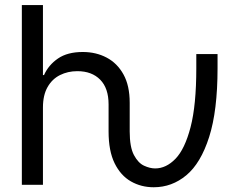

<svg xmlns="http://www.w3.org/2000/svg" viewBox="-20 -748 969 777"><path d="M602.1 9.8Q551.3 9.8 509.8 -13.9Q468.3 -37.6 443.8 -87.4Q419.4 -137.2 419.4 -215.8V-325.7Q419.4 -391.1 385.5 -425.5Q351.6 -460 293 -460Q254.4 -460 222.7 -444.1Q190.9 -428.2 172.4 -395.5Q153.8 -362.8 153.8 -313V0H68.4V-727.5H153.8V-444.3H158.2Q176.3 -484.9 214.6 -511.2Q252.9 -537.6 314.9 -537.6Q368.7 -537.6 411.6 -514.9Q454.6 -492.2 479.7 -446.8Q504.9 -401.4 504.9 -332V-215.8Q504.9 -152.8 522 -120.6Q539.1 -88.4 563 -77.4Q586.9 -66.4 607.9 -66.4Q652.3 -66.4 690.2 -105.5Q728 -144.5 751.2 -233.4Q774.4 -322.3 774.4 -472.2V-529.3H860.4V-472.2Q860.4 -299.8 826.4 -193.6Q792.5 -87.4 734.1 -38.8Q675.8 9.8 602.1 9.8Z"/></svg>

Font: Inter 24pt
Style: Regular
Weight: 400
Designer: Rasmus Andersson
Foundry: rsms
Version: Version 4.001;git-66647c0bb